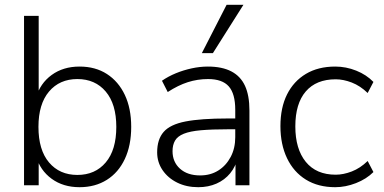

<svg xmlns="http://www.w3.org/2000/svg" viewBox="-20 -771 1596 799"><path d="M311 8Q243 8 195 -27Q147 -62 130 -121H141V0H80V-705H141V-365H130Q147 -424 195 -459Q243 -494 311 -494Q377 -494 425 -463Q473 -432 499.5 -376Q526 -320 526 -243Q526 -166 499.5 -109.5Q473 -53 424.5 -22.5Q376 8 311 8ZM302 -43Q376 -43 420 -95Q464 -147 464 -243Q464 -338 420 -390Q376 -442 302 -442Q228 -442 184 -390Q140 -338 140 -243Q140 -147 184 -95Q228 -43 302 -43Z M805 8Q756 8 717.5 -11Q679 -30 656.5 -63Q634 -96 634 -137Q634 -191 661 -222Q688 -253 752 -265.5Q816 -278 928 -278H971V-233H929Q862 -233 816.5 -229Q771 -225 745 -214.5Q719 -204 708.5 -186Q698 -168 698 -142Q698 -97 729 -69Q760 -41 813 -41Q856 -41 888.5 -61.5Q921 -82 940 -118Q959 -154 959 -200V-314Q959 -381 932 -411.5Q905 -442 846 -442Q802 -442 761.5 -429Q721 -416 678 -388L654 -435Q680 -453 711.5 -466Q743 -479 777.5 -486.5Q812 -494 845 -494Q904 -494 942.5 -474Q981 -454 999.5 -414Q1018 -374 1018 -311V0H960V-117H970Q961 -78 938 -50Q915 -22 881 -7Q847 8 805 8ZM820 -550 923 -751H993L866 -550Z M1375 8Q1304 8 1253 -23.5Q1202 -55 1174.5 -112.5Q1147 -170 1147 -246Q1147 -323 1174.5 -378Q1202 -433 1253 -463.5Q1304 -494 1375 -494Q1420 -494 1462.5 -477Q1505 -460 1534 -430L1510 -384Q1479 -414 1444 -427.5Q1409 -441 1377 -441Q1296 -441 1252.5 -390.5Q1209 -340 1209 -245Q1209 -151 1252.5 -97.5Q1296 -44 1377 -44Q1409 -44 1444 -57.5Q1479 -71 1510 -101L1534 -55Q1505 -26 1461.5 -9Q1418 8 1375 8Z"/></svg>

Font: Nunito Sans 12pt ExtraLight 12pt Light
Style: Regular
Weight: 300
Version: Version 3.101;gftools[0.9.27]